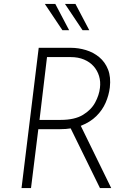

<svg xmlns="http://www.w3.org/2000/svg" viewBox="-20 -952 673 972"><path d="M338 -710Q377 -710 415 -698.5Q453 -687 482.5 -662.5Q512 -638 527 -600Q542 -562 536 -509Q531 -469 514.5 -431.5Q498 -394 467.5 -364Q437 -334 391.5 -316Q346 -298 283 -298H174L137 0H89L176 -710ZM287 -345Q358 -345 400 -370.5Q442 -396 462 -433.5Q482 -471 486 -507Q490 -539 481.5 -567Q473 -595 454 -616.5Q435 -638 405.5 -650.5Q376 -663 338 -663H218L180 -345ZM385 -323 543 0H486L328 -322ZM260 -932 330 -799H296L207 -932ZM362 -932 432 -799H398L309 -932Z"/></svg>

Font: Josefin Sans Thin Light
Style: Italic
Weight: 300
Italic angle: -7°
Version: Version 2.000